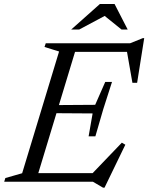

<svg xmlns="http://www.w3.org/2000/svg" viewBox="-40 -886 722 936"><path d="M248 -635 177 -657 183 -675H338.5L134 0H-19.5L-14 -18L68 -41.5ZM577.5 -642.5 602.5 -633H276L289.5 -675H594L656 -700H663L628.5 -482.5H605.5ZM462.5 29 413 0H83L97 -42H447.5L402.5 -32.5L554 -190.5L571 -180.5L469.5 29ZM425 -221.5H392L411.5 -333L185.5 -334.5L197.5 -373.5L424 -375L473 -486.5H506L463.5 -354ZM307 -742 447 -866.5H518.5L582.5 -742H552.5L464.5 -813H479L346 -742Z"/></svg>

Font: Newsreader 24pt
Style: Italic
Weight: 400
Italic angle: -17°
Designer: Hugues Gentile
Foundry: Production Type
Version: Version 1.003